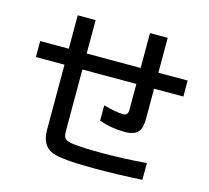

<svg xmlns="http://www.w3.org/2000/svg" viewBox="-119 -962 1238 1139"><g transform="rotate(15 500.0 -392.5)"><path d="M665 -823.2H773.9V-608.9H953.6V-510.7H773.9V-327.6Q773.9 -270.5 754.9 -247.1Q731.4 -217.8 670.4 -217.8Q589.4 -217.8 513.7 -244.6V-338.9Q593.3 -316.9 636.2 -316.9Q665 -316.9 665 -351.6V-510.7H333.5V-131.8Q333.5 -100.1 344.7 -87.9Q356.9 -73.7 397.9 -69.3Q461.4 -62 576.2 -62Q710.9 -62 846.7 -73.7V29.3Q700.7 38.1 558.6 38.1Q347.2 38.1 291 13.7Q223.6 -15.1 223.6 -110.8V-510.7H47.9V-608.9H223.6V-814H333.5V-608.9H665Z"/></g></svg>

Font: BIZ UDGothic
Style: Bold
Weight: 700
Monospace: yes
Designer: TypeBank Co., Ltd.
Foundry: Morisawa Inc.
Version: Version 1.05